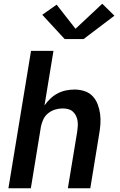

<svg xmlns="http://www.w3.org/2000/svg" viewBox="-20 -1007 640 1027"><path d="M25 0 146 -735H266L218 -443Q232 -463 250 -480Q268 -497 289.5 -508Q311 -519 334 -523.5Q357 -528 379 -528Q407 -528 432.5 -519.5Q458 -511 475.5 -492.5Q493 -474 502.5 -449Q512 -424 515.5 -397Q519 -370 517 -342.5Q515 -315 510 -287L463 0H343L393 -303Q395 -318 396 -333Q397 -348 394.5 -362.5Q392 -377 385.5 -389.5Q379 -402 368.5 -411Q358 -420 344 -423.5Q330 -427 315 -427Q295 -427 275 -421Q255 -415 238 -401.5Q221 -388 212 -369Q203 -350 199 -330L145 0ZM326 -798 206 -928 283 -982 384 -853 527 -987 592 -923 427 -798Z"/></svg>

Font: Iosevka SS04 Extended
Style: Bold Italic
Weight: 700
Width: 7
Italic angle: -9°
Monospace: yes
Designer: Belleve Invis
Foundry: Belleve Invis
Version: Version 19.0.0; ttfautohint (v1.8.4)